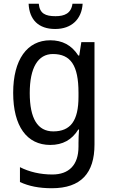

<svg xmlns="http://www.w3.org/2000/svg" viewBox="-20 -760 599 1020"><path d="M419 -740H365C358 -689 323 -674 275 -674C221 -674 191 -688 186 -740H132C136 -656 184 -606 273 -606C361 -606 414 -659 419 -740ZM247 -546C124 -546 50 -443 50 -267C50 -89 123 10 247 10C313 10 362 -17 396 -72H400C398 -53 397 -18 397 0V19C397 117 346 167 258 167C194 167 135 153 86 128V207C133 229 188 240 255 240C411 240 482 159 482 8V-536H412L401 -465H396C360 -521 310 -546 247 -546ZM261 -473C355 -473 397 -413 397 -268V-246C397 -119 355 -62 263 -62C180 -62 138 -130 138 -266C138 -399 181 -473 261 -473Z"/></svg>

Font: Noto Sans Lao SemiCondensed
Style: Regular
Weight: 400
Width: 4
Designer: Monotype Design Team
Foundry: Monotype Imaging Inc.
Version: Version 2.004